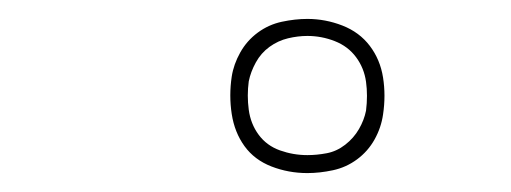

<svg xmlns="http://www.w3.org/2000/svg" viewBox="-20 -773 540 203"><path d="M305 -590Q285 -590 267 -597Q249 -604 238.5 -618.5Q228 -633 225 -652.5Q222 -672 225 -692Q227 -705 234 -717.5Q241 -730 252.5 -738.5Q264 -747 278 -750Q292 -753 305 -753Q324 -753 342 -746Q360 -739 371 -724.5Q382 -710 385 -691Q388 -672 385 -652Q383 -638 376 -625.5Q369 -613 357.5 -604.5Q346 -596 332 -593Q318 -590 305 -590ZM305 -609Q315 -609 325.5 -611Q336 -613 345 -620Q354 -627 359.5 -636.5Q365 -646 367 -656Q369 -672 367 -686.5Q365 -701 356.5 -712.5Q348 -724 334 -729.5Q320 -735 305 -735Q295 -735 284.5 -732.5Q274 -730 265 -723.5Q256 -717 250.5 -707Q245 -697 243 -687Q241 -672 243 -657Q245 -642 253.5 -630.5Q262 -619 276 -614Q290 -609 305 -609Z"/></svg>

Font: Iosevka Slab Thin Oblique
Style: Regular
Weight: 100
Italic angle: -9°
Monospace: yes
Designer: Belleve Invis
Foundry: Belleve Invis
Version: Version 11.1.0; ttfautohint (v1.8.3)